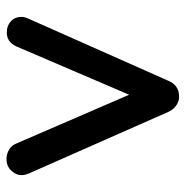

<svg xmlns="http://www.w3.org/2000/svg" viewBox="-10 -561 571 591"><g transform="rotate(-90 275.5 -265.5)"><path d="M82 -531Q97 -531 110.5 -523Q124 -515 130 -499L287 -136L268 -127L427 -498Q441 -531 472 -530Q492 -530 505.5 -517.5Q519 -505 519 -485Q519 -479 517 -472.5Q515 -466 512 -460L322 -32Q309 -2 279 0Q264 2 249.5 -6.5Q235 -15 227 -32L38 -460Q36 -464 34 -470.5Q32 -477 32 -486Q32 -501 45.5 -516Q59 -531 82 -531Z"/></g></svg>

Font: Quicksand Light SemiBold
Style: Regular
Weight: 600
Version: Version 3.006